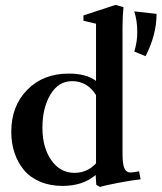

<svg xmlns="http://www.w3.org/2000/svg" viewBox="-20 -746 658 782"><path d="M387.2 15.6 372.1 6.3 369.6 -33.2Q317.4 11.2 234.9 11.2Q183.6 11.2 143.1 -6.1Q102.5 -23.4 77.4 -53.7Q52.2 -84 39.1 -123.5Q25.9 -163.1 25.9 -209Q25.9 -314 90.8 -380.1Q155.8 -446.3 259.8 -446.3Q331.5 -446.3 371.1 -416.5V-649.4L319.8 -661.6V-683.1L450.7 -726.1L482.9 -716.8Q479 -679.2 479 -635.3V-121.1Q479 -78.1 486.6 -60.8Q494.1 -43.5 511.2 -43.5Q523.4 -43.5 546.4 -48.3L552.7 -15.6Q518.1 -12.2 460.9 -1.2Q403.8 9.8 387.2 15.6ZM526.9 -536.1Q539.1 -575.2 539.1 -614.7Q539.1 -661.6 526.9 -699.7L617.7 -689.5Q617.7 -604.5 572.8 -517.1ZM283.2 -42Q335 -42 371.1 -80.6V-358.9Q335.4 -415.5 273.9 -415.5Q217.8 -415.5 185.3 -360.8Q152.8 -306.2 152.8 -226.1Q152.8 -145 189 -93.5Q225.1 -42 283.2 -42Z"/></svg>

Font: Elstob SemiBold
Style: Regular
Weight: 600
Designer: Peter S. Baker
Version: Version 1.015